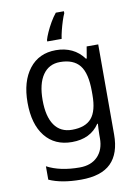

<svg xmlns="http://www.w3.org/2000/svg" viewBox="-106 -835 827 1144"><g transform="rotate(-10 307.5 -263.0)"><path d="M275 -546Q328 -546 370.5 -526Q413 -506 443 -465H448L460 -536H530V9Q530 124 471.5 182Q413 240 290 240Q172 240 97 206V125Q176 167 295 167Q364 167 403.5 126.5Q443 86 443 16V-5Q443 -17 444 -39.5Q445 -62 446 -71H442Q388 10 276 10Q172 10 113.5 -63Q55 -136 55 -267Q55 -395 113.5 -470.5Q172 -546 275 -546ZM287 -472Q220 -472 183 -418.5Q146 -365 146 -266Q146 -167 182.5 -114.5Q219 -62 289 -62Q370 -62 407 -105.5Q444 -149 444 -246V-267Q444 -377 406 -424.5Q368 -472 287 -472ZM363 -754Q355 -737 346.5 -710.5Q338 -684 331 -656Q324 -628 321 -606H234V-615Q239 -633 251 -660Q263 -687 279.5 -715.5Q296 -744 314 -766H363Z"/></g></svg>

Font: Noto Sans Buhid
Style: Regular
Weight: 400
Designer: Monotype Design Team
Foundry: Monotype Imaging Inc.
Version: Version 2.001